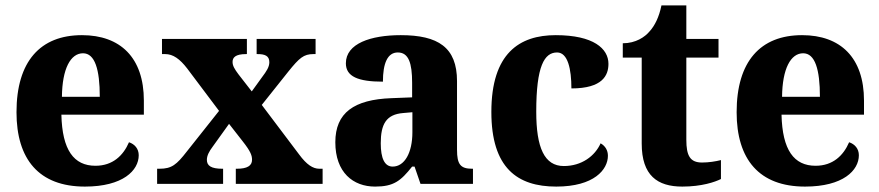

<svg xmlns="http://www.w3.org/2000/svg" viewBox="-20 -680 3252 710"><path d="M294 10C435 10 493 -50 493 -106C493 -130 478 -147 457 -154C436 -105 397 -67 333 -67C253 -67 210 -125 207 -256H512V-308C512 -467 425 -550 283 -550C129 -550 41 -453 41 -265C41 -91 124 10 294 10ZM349 -322H209C210 -426 241 -483 287 -483C331 -483 349 -423 349 -322Z M561 0H805V-56H802C761 -56 745 -67 745 -89C745 -105 754 -121 766 -137L827 -222L877 -158C908 -119 912 -104 912 -89C912 -67 894 -56 856 -56H852V0H1173V-56H1161C1137 -56 1114 -71 1086 -109L948 -292L1046 -415C1087 -466 1103 -480 1139 -480H1147V-536H929V-480H932C959 -480 976 -474 976 -450C976 -432 965 -416 950 -396L911 -342L862 -405C847 -425 840 -437 840 -451C840 -467 850 -480 890 -480H893V-536H579V-480H591C620 -480 645 -462 672 -427L790 -270L671 -120C633 -71 615 -56 570 -56H561Z M1367 10C1436 10 1462 -11 1504 -64H1513L1535 0H1729V-56H1726C1683 -56 1670 -72 1670 -126V-380C1670 -505 1600 -550 1462 -550C1351 -550 1259 -519 1259 -446C1259 -397 1304 -378 1396 -378C1396 -446 1413 -486 1451 -486C1491 -486 1504 -447 1504 -374V-320L1428 -317C1289 -312 1220 -263 1220 -154C1220 -42 1286 10 1367 10ZM1432 -64C1402 -64 1388 -95 1388 -150C1388 -221 1408 -257 1471 -262L1505 -265V-191C1505 -115 1476 -64 1432 -64Z M2037 10C2177 10 2228 -53 2228 -104C2228 -123 2219 -140 2201 -150C2180 -103 2131 -66 2065 -66C1993 -66 1963 -134 1963 -267C1963 -436 1993 -486 2040 -486C2080 -486 2093 -424 2093 -353C2209 -353 2230 -402 2230 -444C2230 -500 2175 -550 2035 -550C1901 -550 1797 -483 1797 -266C1797 -59 1893 10 2037 10Z M2503 10C2575 10 2624 -7 2646 -18V-88C2626 -83 2601 -79 2576 -79C2532 -79 2518 -104 2518 -163V-467H2637V-536H2518V-660H2426C2417 -616 2401 -585 2383 -565C2365 -543 2331 -520 2283 -520V-467H2353V-149C2353 -31 2411 10 2503 10Z M2957 10C3098 10 3156 -50 3156 -106C3156 -130 3141 -147 3120 -154C3099 -105 3060 -67 2996 -67C2916 -67 2873 -125 2870 -256H3175V-308C3175 -467 3088 -550 2946 -550C2792 -550 2704 -453 2704 -265C2704 -91 2787 10 2957 10ZM3012 -322H2872C2873 -426 2904 -483 2950 -483C2994 -483 3012 -423 3012 -322Z"/></svg>

Font: Noto Serif Tamil SemiCondensed ExtraBold
Style: Italic
Weight: 800
Width: 4
Italic angle: -12°
Designer: Indian Type Foundry, Tom Grace, and the Monotype Design Team
Foundry: Monotype Imaging Inc.
Version: Version 2.003